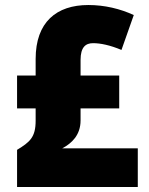

<svg xmlns="http://www.w3.org/2000/svg" viewBox="-20 -838 593 765"><path d="M332 -818C205 -818 122 -750 122 -603V-537H48V-406H122V-357C122 -291 99 -272 48 -241V-93H529V-247H228C266 -267 301 -300 301 -358V-406H455V-537H301V-599C301 -650 321 -666 351 -666C380 -666 419 -658 464 -639L513 -778C459 -803 397 -818 332 -818Z"/></svg>

Font: Noto Sans Kannada UI SemiCondensed Black
Style: Regular
Weight: 900
Width: 4
Designer: Jelle Bosma - Monotype Design Team
Foundry: Monotype Imaging Inc.
Version: Version 2.005